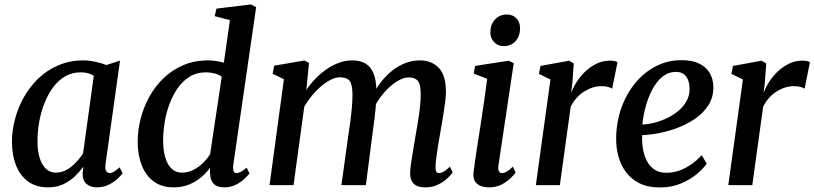

<svg xmlns="http://www.w3.org/2000/svg" viewBox="-20 -837 3682 868"><path d="M457 -94.5Q454 -72 460.5 -63.2Q467 -54.5 476 -54.5Q485 -54.5 495.2 -60.8Q505.5 -67 520.5 -80.5L534.5 -54Q529.5 -46.5 513.8 -31Q498 -15.5 473.5 -2.8Q449 10 418 10Q389 10 371 -5.5Q353 -21 353.5 -54L357 -83.5Q340 -60.5 317.5 -39Q295 -17.5 265.2 -3.8Q235.5 10 197.5 10Q142.5 10 106.2 -17Q70 -44 52 -90.5Q34 -137 34 -195.5Q34 -246 47.8 -298.2Q61.5 -350.5 88.2 -398Q115 -445.5 154.2 -483Q193.5 -520.5 244.8 -542.2Q296 -564 359 -564Q383 -564 411.2 -557.8Q439.5 -551.5 461 -543L522.5 -563ZM404 -494.5Q391.5 -502.5 376.8 -506.2Q362 -510 346 -510Q306 -510 274.5 -491.8Q243 -473.5 219.8 -441.8Q196.5 -410 180.8 -369.8Q165 -329.5 157.2 -285.8Q149.5 -242 149.5 -199.5Q149.5 -152.5 160 -120.8Q170.5 -89 189 -72.8Q207.5 -56.5 232 -56.5Q253 -56.5 271.2 -64.5Q289.5 -72.5 305 -85.5Q320.5 -98.5 333.2 -113.5Q346 -128.5 355.5 -143Z M1034.5 -91Q1032.5 -73 1036 -63.8Q1039.5 -54.5 1048.5 -54.5Q1058 -54.5 1068.8 -60.2Q1079.5 -66 1095 -79L1108 -53Q1103 -46 1087.5 -30.8Q1072 -15.5 1048.2 -2.8Q1024.5 10 993.5 10Q961.5 10 945.8 -6.5Q930 -23 929.5 -56.5V-79Q915 -57.5 891.2 -37Q867.5 -16.5 835.8 -3.2Q804 10 766 10Q710 10 673.8 -17.5Q637.5 -45 620 -91.8Q602.5 -138.5 602.5 -196.5Q602.5 -247 615.5 -299Q628.5 -351 654.5 -398.5Q680.5 -446 719 -483.2Q757.5 -520.5 808.2 -542.2Q859 -564 922.5 -564Q939 -564 957.5 -561Q976 -558 992 -553.5L1019.5 -746L950.5 -764L958.5 -798L1115 -817L1138 -804.5ZM982.5 -490Q968.5 -500.5 949.8 -505.2Q931 -510 911.5 -510Q870 -510 838.2 -490.8Q806.5 -471.5 783.5 -438.8Q760.5 -406 745.8 -365.8Q731 -325.5 724.2 -282.8Q717.5 -240 717.5 -201.5Q717.5 -156.5 727.5 -123.8Q737.5 -91 756.5 -73.8Q775.5 -56.5 802 -56.5Q830 -56.5 854.8 -69.2Q879.5 -82 899 -101.5Q918.5 -121 930 -140.5Z M1377 -552.5 1365 -430.5Q1383 -457.5 1406.5 -481.8Q1430 -506 1457 -524.5Q1484 -543 1513 -553.5Q1542 -564 1572 -564Q1608 -564 1632.2 -549.8Q1656.5 -535.5 1668.8 -505Q1681 -474.5 1682 -425Q1682 -419 1681.8 -412.2Q1681.5 -405.5 1681 -398.2Q1680.5 -391 1679.5 -383.5L1663.5 -403Q1681 -438.5 1704 -468Q1727 -497.5 1754.8 -519Q1782.5 -540.5 1813.5 -552.2Q1844.5 -564 1878 -564Q1930 -564 1963 -531Q1996 -498 1996 -421Q1996 -401.5 1992 -371Q1988 -340.5 1982.5 -307.5Q1977 -274.5 1972 -246Q1967.5 -220 1962.5 -191.2Q1957.5 -162.5 1953.8 -135Q1950 -107.5 1949 -86Q1948.5 -69 1952.2 -61.8Q1956 -54.5 1963.5 -54.5Q1974 -54.5 1985.5 -61Q1997 -67.5 2014 -83.5L2026.5 -57.5Q2021.5 -49.5 2005 -33.2Q1988.5 -17 1962.8 -3.5Q1937 10 1903.5 10Q1876.5 10 1861.2 1.5Q1846 -7 1840 -22Q1834 -37 1834 -56.5Q1835 -76 1839 -103.8Q1843 -131.5 1848.5 -162.5Q1854 -193.5 1858.5 -222.5Q1863 -250 1868.8 -283Q1874.5 -316 1878.2 -349.2Q1882 -382.5 1882 -410.5Q1882 -455.5 1869 -471.2Q1856 -487 1829 -487Q1808.5 -487 1785.5 -475.2Q1762.5 -463.5 1739.5 -442.2Q1716.5 -421 1696.2 -392.5Q1676 -364 1661.5 -331L1681.5 -396Q1680.5 -373 1678 -346.5Q1675.5 -320 1672.2 -293.8Q1669 -267.5 1665.5 -244L1634 0H1523.5L1554 -220.5Q1558.5 -249 1563 -282.2Q1567.5 -315.5 1570.5 -348.8Q1573.5 -382 1573.5 -409.5Q1573 -456.5 1560.2 -472Q1547.5 -487.5 1516.5 -487.5Q1498 -487.5 1476.5 -477Q1455 -466.5 1433 -448Q1411 -429.5 1391 -405.5Q1371 -381.5 1355.5 -354.5L1307 0H1198.5L1263.5 -479L1212.5 -503.5L1219.5 -540L1356 -563.5Z M2191 10Q2167.5 10 2151 2.8Q2134.5 -4.5 2126.5 -18.8Q2118.5 -33 2120.5 -55Q2122.5 -74.5 2127.5 -108.5Q2132.5 -142.5 2139.2 -186.2Q2146 -230 2153.8 -279.5Q2161.5 -329 2168.8 -380.5Q2176 -432 2182.5 -480.5L2121.5 -504.5L2128 -539L2280 -562.5L2302.5 -551.5L2233.5 -90Q2230.5 -72 2235.5 -63.2Q2240.5 -54.5 2249 -54.5Q2259 -54.5 2270.2 -60.8Q2281.5 -67 2298.5 -83.5L2311 -57Q2305.5 -49 2289.8 -33Q2274 -17 2249 -3.5Q2224 10 2191 10ZM2257 -628.5Q2231 -628.5 2213.5 -646.8Q2196 -665 2197 -693Q2197.5 -727 2218.2 -749.2Q2239 -771.5 2271 -771.5Q2298.5 -771.5 2315 -753.8Q2331.5 -736 2331 -709.5Q2331 -674 2311 -651.2Q2291 -628.5 2257 -628.5Z M2402.5 0 2468.5 -477.5 2416.5 -503 2423.5 -539 2553 -562.5 2574 -550 2567.5 -461 2562 -416Q2570.5 -440.5 2587 -466.5Q2603.5 -492.5 2626.5 -514.2Q2649.5 -536 2677.8 -549.5Q2706 -563 2738.5 -563Q2748.5 -563 2758 -561Q2767.5 -559 2771.5 -555.5L2747.5 -436Q2742.5 -440 2729.8 -443.8Q2717 -447.5 2698 -447.5Q2679 -447.5 2659.2 -441.2Q2639.5 -435 2620.8 -423.2Q2602 -411.5 2586.5 -394Q2571 -376.5 2560 -354.5L2511 0Z M3175 -97Q3161 -76.5 3131.5 -51.2Q3102 -26 3059.2 -7.8Q3016.5 10.5 2963.5 10.5Q2909.5 10.5 2871.5 -8.2Q2833.5 -27 2810 -58.8Q2786.5 -90.5 2775.8 -130Q2765 -169.5 2765.5 -211Q2766 -283.5 2788.5 -347.5Q2811 -411.5 2851 -460.5Q2891 -509.5 2944.5 -537.2Q2998 -565 3061 -565Q3110 -565 3141.8 -549.2Q3173.5 -533.5 3189 -506Q3204.5 -478.5 3205 -444.5Q3205.5 -398 3183.2 -362.5Q3161 -327 3124.2 -301.5Q3087.5 -276 3044.2 -259.5Q3001 -243 2958.5 -235Q2916 -227 2883 -226Q2881.5 -193.5 2886.8 -163.2Q2892 -133 2904.8 -108.8Q2917.5 -84.5 2939.2 -70.2Q2961 -56 2992 -56Q3023.5 -56 3052 -66.2Q3080.5 -76.5 3105.8 -94.5Q3131 -112.5 3152.5 -135.5ZM3036.5 -512Q3001 -512 2974 -489.5Q2947 -467 2928.2 -431Q2909.5 -395 2898.5 -353.5Q2887.5 -312 2884 -274Q2911 -275 2940.5 -282.8Q2970 -290.5 2998 -304.2Q3026 -318 3048.8 -337.5Q3071.5 -357 3084.8 -382Q3098 -407 3097.5 -437Q3096.5 -474.5 3080.5 -493.2Q3064.5 -512 3036.5 -512Z M3272.5 0 3338.5 -477.5 3286.5 -503 3293.5 -539 3423 -562.5 3444 -550 3437.5 -461 3432 -416Q3440.5 -440.5 3457 -466.5Q3473.5 -492.5 3496.5 -514.2Q3519.5 -536 3547.8 -549.5Q3576 -563 3608.5 -563Q3618.5 -563 3628 -561Q3637.5 -559 3641.5 -555.5L3617.5 -436Q3612.5 -440 3599.8 -443.8Q3587 -447.5 3568 -447.5Q3549 -447.5 3529.2 -441.2Q3509.5 -435 3490.8 -423.2Q3472 -411.5 3456.5 -394Q3441 -376.5 3430 -354.5L3381 0Z"/></svg>

Font: Merriweather 28pt Medium
Style: Italic
Weight: 500
Italic angle: -7.8°
Version: Version 2.101